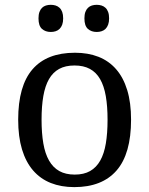

<svg xmlns="http://www.w3.org/2000/svg" viewBox="-20 -764 617 794"><path d="M522 -269Q522 -127.9 462.2 -59.1Q402.3 9.8 287.1 9.8Q232.9 9.8 189.9 -7.3Q147 -24.4 116.9 -59.1Q86.9 -93.8 71 -146.2Q55.2 -198.7 55.2 -269Q55.2 -409.2 114.5 -477.5Q173.8 -545.9 290 -545.9Q344.2 -545.9 387.2 -529.1Q430.2 -512.2 460.2 -477.8Q490.2 -443.4 506.1 -391.4Q522 -339.4 522 -269ZM151.9 -269Q151.9 -213.4 159.2 -170.9Q166.5 -128.4 182.9 -99.9Q199.2 -71.3 225.3 -56.6Q251.5 -42 289.1 -42Q326.7 -42 352.5 -56.6Q378.4 -71.3 394.5 -99.9Q410.6 -128.4 417.7 -170.9Q424.8 -213.4 424.8 -269Q424.8 -324.7 417.5 -366.7Q410.2 -408.7 394 -436.8Q377.9 -464.8 351.8 -479Q325.7 -493.2 288.1 -493.2Q250.5 -493.2 224.6 -479Q198.7 -464.8 182.6 -436.8Q166.5 -408.7 159.2 -366.7Q151.9 -324.7 151.9 -269ZM139.2 -688Q139.2 -703.6 143.1 -714.4Q147 -725.1 153.8 -731.7Q160.6 -738.3 169.9 -741.2Q179.2 -744.1 189.9 -744.1Q200.7 -744.1 210 -741.2Q219.2 -738.3 226.3 -731.7Q233.4 -725.1 237.3 -714.4Q241.2 -703.6 241.2 -688Q241.2 -672.9 237.3 -662.1Q233.4 -651.4 226.3 -644.5Q219.2 -637.7 210 -634.8Q200.7 -631.8 189.9 -631.8Q168 -631.8 153.6 -644.5Q139.2 -657.2 139.2 -688ZM329.1 -688Q329.1 -703.6 333 -714.4Q336.9 -725.1 343.8 -731.7Q350.6 -738.3 359.9 -741.2Q369.1 -744.1 379.9 -744.1Q390.6 -744.1 399.9 -741.2Q409.2 -738.3 416.3 -731.7Q423.3 -725.1 427.2 -714.4Q431.2 -703.6 431.2 -688Q431.2 -672.9 427.2 -662.1Q423.3 -651.4 416.3 -644.5Q409.2 -637.7 399.9 -634.8Q390.6 -631.8 379.9 -631.8Q357.9 -631.8 343.5 -644.5Q329.1 -657.2 329.1 -688Z"/></svg>

Font: Noto Serif
Style: Regular
Weight: 400
Designer: Monotype Design team
Foundry: Monotype Imaging Inc.
Version: Version 1.02